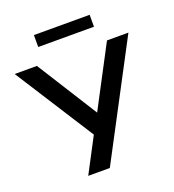

<svg xmlns="http://www.w3.org/2000/svg" viewBox="-169 -1000 1016 1120"><g transform="rotate(-20 339.0 -440.0)"><path d="M186 0 299 -215 -14 -705H124L361 -329L559 -705H692L320 0ZM169 -806V-880H515V-806Z"/></g></svg>

Font: MulishBold
Style: Bold
Weight: 700
Designer: Vernon Adams
Foundry: Vernon Adams
Version: Version 3.602; ttfautohint (v1.8.3)